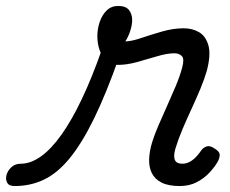

<svg xmlns="http://www.w3.org/2000/svg" viewBox="-186 -608 774 645"><path d="M-137 17Q-156 17 -162 5.5Q-168 -6 -164 -20.5Q-160 -35 -147.5 -46.5Q-135 -58 -116 -58Q-83 -58 -48.5 -82.5Q-14 -107 20.5 -155.5Q55 -204 89 -275.5Q123 -347 156 -441L214 -416Q171 -294 130.5 -211Q90 -128 49 -77.5Q8 -27 -37.5 -5Q-83 17 -137 17ZM418 17Q380 17 357 5.5Q334 -6 324 -26.5Q314 -47 315 -73.5Q316 -100 325 -130Q333 -156 346.5 -187Q360 -218 375 -251.5Q390 -285 404 -318Q418 -351 426 -381Q434 -410 425 -419.5Q416 -429 400 -429Q375 -429 342 -419Q309 -409 274.5 -399.5Q240 -390 210 -390Q187 -390 171.5 -404Q156 -418 148.5 -440Q141 -462 141 -486Q141 -511 149 -534.5Q157 -558 172.5 -573Q188 -588 211 -588Q237 -588 247.5 -574Q258 -560 258 -541Q258 -524 251.5 -504Q245 -484 235 -469Q255 -469 287.5 -480Q320 -491 358 -502Q396 -513 431 -513Q460 -513 482.5 -500Q505 -487 514 -456Q523 -425 509 -371Q501 -343 487.5 -310.5Q474 -278 458 -243.5Q442 -209 427.5 -175Q413 -141 403 -108Q396 -83 401.5 -70.5Q407 -58 426 -58Q441 -58 453.5 -65.5Q466 -73 475.5 -84Q485 -95 491 -104Q497 -112 508 -116Q519 -120 535 -109Q552 -99 552 -88Q552 -77 546 -66Q536 -48 518 -28.5Q500 -9 475 4Q450 17 418 17Z"/></svg>

Font: Playwrite IE
Style: Regular
Weight: 400
Designer: Veronika Burian, José Scaglione
Foundry: TypeTogether
Version: Version 1.002